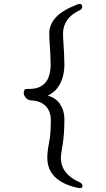

<svg xmlns="http://www.w3.org/2000/svg" viewBox="-20 -799 540 978"><path d="M387 159Q381 159 372 157Q221 122 221 4Q221 -28 230 -72Q239 -116 239 -189Q239 -210 230.5 -232Q222 -254 199.5 -270Q177 -286 134 -288Q121 -290 111 -301.5Q101 -313 101 -327Q101 -346 116 -346H129Q238 -346 238 -472Q238 -510 232 -593L231 -629Q231 -672 262.5 -708.5Q294 -745 373 -776Q381 -779 385 -779Q399 -779 399 -765Q399 -754 388 -748Q301 -708 301 -627L302 -598Q308 -515 308 -469Q308 -442 301 -412Q294 -382 275.5 -355Q257 -328 223 -312Q265 -301 286.5 -267.5Q308 -234 308 -193Q308 -114 299 -62.5Q290 -11 290 4Q290 88 387 130Q400 137 400 149Q400 159 387 159Z"/></svg>

Font: LXGW WenKai Mono Lite
Style: Regular
Weight: 400
Monospace: yes
Designer: LXGW / Fontworks Inc.
Foundry: LXGW / Fontworks Inc.
Version: Version 1.520; June 14, 2025